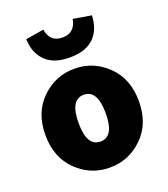

<svg xmlns="http://www.w3.org/2000/svg" viewBox="-139 -846 837 957"><g transform="rotate(-20 280.0 -368.0)"><path d="M106 -732 202 -748Q213 -678 280 -678Q314 -678 333.5 -697Q353 -716 358 -748L454 -732Q452 -658 408.5 -615Q365 -572 280 -572Q195 -572 151.5 -615.5Q108 -659 106 -732ZM454.5 -59.5Q381 12 280 12Q179 12 105.5 -59.5Q32 -131 32 -250Q32 -369 105.5 -440.5Q179 -512 280 -512Q381 -512 454.5 -440.5Q528 -369 528 -250Q528 -131 454.5 -59.5ZM208 -250Q208 -126 280 -126Q352 -126 352 -250Q352 -374 280 -374Q208 -374 208 -250Z"/></g></svg>

Font: Assistant ExtraBold
Style: Regular
Weight: 800
Designer: Hebrew By Ben Nathan, Latin by Paul Hunt
Version: Version 2.001;PS 002.001;hotconv 1.0.88;makeotf.lib2.5.64775